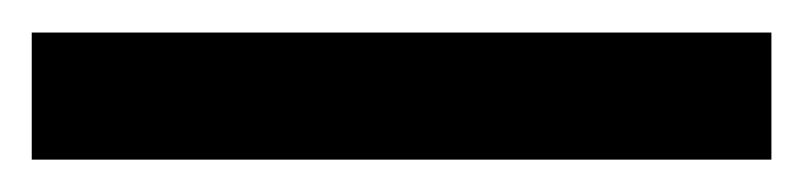

<svg xmlns="http://www.w3.org/2000/svg" viewBox="-21 -20 495 118"><path d="M453.1 0V78.1H-1.5V0Z"/></svg>

Font: Sahel VF Regular
Style: Regular
Weight: 400
Foundry: Saber Rastikerdar (saber.rastikerdar@gmail.com)
Version: Version 3.4.0